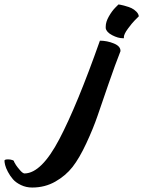

<svg xmlns="http://www.w3.org/2000/svg" viewBox="-391 -619 641 859"><path d="M56 -437Q88 -437 118.5 -424.5Q149 -412 148 -390Q125 -332 95 -245Q65 -158 45.5 -101Q26 -44 -5 22.5Q-36 89 -66.5 128Q-97 167 -143.5 193.5Q-190 220 -247 220Q-274 220 -297 209Q-320 198 -333 183Q-346 168 -355.5 150Q-365 132 -368 119.5Q-371 107 -371 100Q-371 94 -355 94Q-345 94 -336 97Q-327 100 -328 105Q-325 111 -319.5 119.5Q-314 128 -301.5 142.5Q-289 157 -281 157Q-280 157 -280 157Q-205 155 -125.5 3.5Q-46 -148 56 -437ZM139 -599Q143 -599 149 -597.5Q155 -596 170.5 -592Q186 -588 197.5 -582.5Q209 -577 219 -567Q229 -557 230 -546Q223 -539 211.5 -527.5Q200 -516 181.5 -491Q163 -466 163 -452Q163 -450 164 -448Q161 -448 158 -448Q137 -448 111 -461.5Q85 -475 82 -493Q82 -496 82 -500Q82 -521 96 -545.5Q110 -570 125 -585Z"/></svg>

Font: Vervelle
Style: Script
Weight: 400
Monospace: yes
Designer: Nur Solikh
Foundry: Astageni Type
Version: Version 1.0